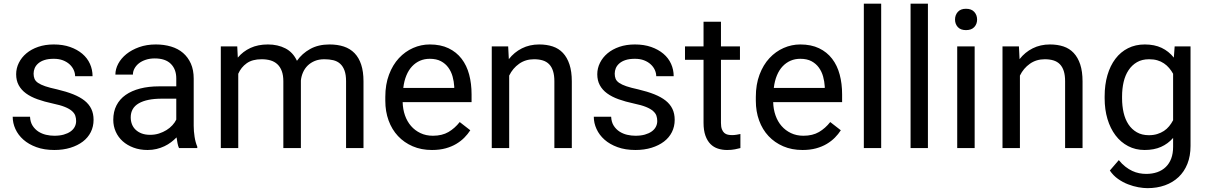

<svg xmlns="http://www.w3.org/2000/svg" viewBox="-20 -792 6458 1027"><path d="M387.2 -144.5Q387.2 -159.7 382.8 -172.9Q378.4 -186 365 -198Q351.6 -210 326.9 -220Q302.2 -230 262.2 -238.3Q216.8 -248 180.7 -261Q144.5 -273.9 119.1 -292.5Q93.8 -311 80.1 -336.2Q66.4 -361.3 66.4 -395Q66.4 -426.8 80.8 -455.8Q95.2 -484.9 121.3 -506.8Q147.5 -528.8 184.6 -541.5Q221.7 -554.2 267.6 -554.2Q316.4 -554.2 354.7 -540.8Q393.1 -527.3 420.2 -504.4Q447.3 -481.4 461.2 -450.4Q475.1 -419.4 475.1 -384.3H381.8Q381.8 -400.9 374.3 -417.7Q366.7 -434.6 352.1 -448Q337.4 -461.4 316.4 -469.5Q295.4 -477.5 267.6 -477.5Q238.3 -477.5 218 -470.9Q197.8 -464.4 184.6 -452.9Q171.4 -441.4 165.5 -427.2Q159.7 -413.1 159.7 -397.9Q159.7 -382.8 164.6 -370.6Q169.4 -358.4 183.6 -348.6Q197.8 -338.9 222.2 -330.6Q246.6 -322.3 285.2 -314Q335 -302.2 371.6 -287.6Q408.2 -272.9 432.4 -253.7Q456.5 -234.4 468.5 -209.2Q480.5 -184.1 480.5 -150.9Q480.5 -115.2 465.6 -85.4Q450.7 -55.7 423.1 -34.7Q395.5 -13.7 356.7 -1.7Q317.9 10.3 270.5 10.3Q216.3 10.3 174.8 -4.9Q133.3 -20 105.2 -44.9Q77.1 -69.8 62.5 -101.8Q47.9 -133.8 47.9 -167.5H140.6Q142.1 -138.7 154.5 -119.4Q167 -100.1 185.5 -88.1Q204.1 -76.2 226.3 -71Q248.5 -65.9 270.5 -65.9Q299.3 -65.9 320.8 -72Q342.3 -78.1 357.2 -88.6Q372.1 -99.1 379.6 -113.5Q387.2 -127.9 387.2 -144.5Z M937.5 0Q932.6 -10.3 929.7 -25.4Q926.8 -40.5 924.3 -57.1Q911.6 -43.9 895.3 -31.5Q878.9 -19 859.4 -9.8Q839.8 -0.5 817.4 4.9Q794.9 10.3 769.5 10.3Q728 10.3 694.1 -2.4Q660.2 -15.1 636.2 -36.6Q612.3 -58.1 599.1 -87.6Q585.9 -117.2 585.9 -150.9Q585.9 -194.8 603 -228.3Q620.1 -261.7 652.1 -284.2Q684.1 -306.6 729.5 -318.4Q774.9 -330.1 830.6 -330.1H922.9V-372.6Q922.9 -421.4 893.8 -450.4Q864.7 -479.5 807.6 -479.5Q781.7 -479.5 760 -472.4Q738.3 -465.3 723.1 -453.4Q708 -441.4 699.5 -425.8Q690.9 -410.2 690.9 -393.1H597.2Q597.2 -422.4 612.5 -451.2Q627.9 -480 656 -502.7Q684.1 -525.4 724.1 -539.8Q764.2 -554.2 813.5 -554.2Q857.4 -554.2 895 -543Q932.6 -531.7 959.2 -508.8Q985.8 -485.8 1001 -451.7Q1016.1 -417.5 1016.1 -371.6V-118.7Q1016.1 -90.8 1020.8 -60.5Q1025.4 -30.3 1035.2 -7.8V0ZM783.2 -70.8Q808.6 -70.8 830.6 -77.9Q852.5 -85 870.6 -96.2Q888.7 -107.4 902.1 -122.1Q915.5 -136.7 922.9 -152.3V-264.2H845.7Q765.6 -264.2 722.4 -239.3Q679.2 -214.4 679.2 -164.1Q679.2 -144.5 685.8 -127.4Q692.4 -110.4 705.6 -97.9Q718.8 -85.4 738 -78.1Q757.3 -70.8 783.2 -70.8Z M1249 -543.9 1252 -483.9Q1279.8 -517.1 1319.8 -535.6Q1359.9 -554.2 1413.1 -554.2Q1465.8 -554.2 1506.3 -533.4Q1546.9 -512.7 1568.4 -466.8Q1595.7 -505.9 1639.2 -530Q1682.6 -554.2 1742.2 -554.2Q1785.6 -554.2 1819.3 -543Q1853 -531.7 1876.5 -507.6Q1899.9 -483.4 1912.1 -446Q1924.3 -408.7 1924.3 -357.4V0H1831.1V-357.9Q1831.1 -392.1 1822.8 -414.8Q1814.5 -437.5 1799.3 -451.2Q1784.2 -464.8 1762.7 -470Q1741.2 -475.1 1714.8 -475.1Q1686 -475.1 1664.1 -466.1Q1642.1 -457 1626.2 -441.7Q1610.4 -426.3 1601.1 -405.5Q1591.8 -384.8 1589.4 -361.3V0H1495.6V-357.4Q1495.6 -389.2 1487.3 -411.6Q1479 -434.1 1463.9 -448.2Q1448.7 -462.4 1427.5 -468.8Q1406.2 -475.1 1379.4 -475.1Q1329.6 -475.1 1299.6 -453.6Q1269.5 -432.1 1254.4 -397.5V0H1161.1V-543.9Z M2290.5 10.3Q2233.4 10.3 2187.5 -9.5Q2141.6 -29.3 2108.9 -64.2Q2076.2 -99.1 2058.6 -147.5Q2041 -195.8 2041 -252.9V-273.9Q2041 -340.3 2060.8 -392.8Q2080.6 -445.3 2113.8 -481Q2147 -516.6 2189.7 -535.4Q2232.4 -554.2 2278.8 -554.2Q2336.9 -554.2 2379.2 -533.9Q2421.4 -513.7 2449 -477.8Q2476.6 -441.9 2489.5 -393.3Q2502.4 -344.7 2502.4 -287.1V-245.6H2133.8Q2134.8 -207.5 2146.2 -174.8Q2157.7 -142.1 2178.5 -118.2Q2199.2 -94.2 2228.8 -80.1Q2258.3 -65.9 2295.4 -65.9Q2344.7 -65.9 2378.9 -85.9Q2413.1 -106 2439 -139.2L2495.6 -95.2Q2482.4 -74.7 2463.9 -55.9Q2445.3 -37.1 2420.4 -22.2Q2395.5 -7.3 2363.3 1.5Q2331.1 10.3 2290.5 10.3ZM2278.8 -477.5Q2250.5 -477.5 2226.8 -467.3Q2203.1 -457 2184.6 -437.5Q2166 -418 2153.8 -388.7Q2141.6 -359.4 2137.2 -321.8H2409.7V-329.1Q2408.2 -356 2400.9 -382.6Q2393.6 -409.2 2378.2 -430.4Q2362.8 -451.7 2338.6 -464.6Q2314.5 -477.5 2278.8 -477.5Z M2698.2 -543.9 2701.7 -475.6Q2730.5 -512.7 2771.7 -533.4Q2813 -554.2 2864.3 -554.2Q2904.3 -554.2 2936.5 -543.5Q2968.8 -532.7 2991.2 -508.8Q3013.7 -484.9 3026.1 -447.3Q3038.6 -409.7 3038.6 -356.4V0H2945.3V-357.4Q2945.3 -389.2 2938.2 -411.6Q2931.2 -434.1 2917.5 -448.2Q2903.8 -462.4 2883.3 -468.8Q2862.8 -475.1 2836.4 -475.1Q2791 -475.1 2756.8 -450.9Q2722.7 -426.8 2703.6 -387.7V0H2610.4V-543.9Z M3495.6 -144.5Q3495.6 -159.7 3491.2 -172.9Q3486.8 -186 3473.4 -198Q3460 -210 3435.3 -220Q3410.6 -230 3370.6 -238.3Q3325.2 -248 3289.1 -261Q3252.9 -273.9 3227.5 -292.5Q3202.1 -311 3188.5 -336.2Q3174.8 -361.3 3174.8 -395Q3174.8 -426.8 3189.2 -455.8Q3203.6 -484.9 3229.7 -506.8Q3255.9 -528.8 3293 -541.5Q3330.1 -554.2 3376 -554.2Q3424.8 -554.2 3463.1 -540.8Q3501.5 -527.3 3528.6 -504.4Q3555.7 -481.4 3569.6 -450.4Q3583.5 -419.4 3583.5 -384.3H3490.2Q3490.2 -400.9 3482.7 -417.7Q3475.1 -434.6 3460.4 -448Q3445.8 -461.4 3424.8 -469.5Q3403.8 -477.5 3376 -477.5Q3346.7 -477.5 3326.4 -470.9Q3306.2 -464.4 3293 -452.9Q3279.8 -441.4 3273.9 -427.2Q3268.1 -413.1 3268.1 -397.9Q3268.1 -382.8 3272.9 -370.6Q3277.8 -358.4 3292 -348.6Q3306.2 -338.9 3330.6 -330.6Q3355 -322.3 3393.6 -314Q3443.4 -302.2 3480 -287.6Q3516.6 -272.9 3540.8 -253.7Q3564.9 -234.4 3576.9 -209.2Q3588.9 -184.1 3588.9 -150.9Q3588.9 -115.2 3574 -85.4Q3559.1 -55.7 3531.5 -34.7Q3503.9 -13.7 3465.1 -1.7Q3426.3 10.3 3378.9 10.3Q3324.7 10.3 3283.2 -4.9Q3241.7 -20 3213.6 -44.9Q3185.5 -69.8 3170.9 -101.8Q3156.2 -133.8 3156.2 -167.5H3249Q3250.5 -138.7 3262.9 -119.4Q3275.4 -100.1 3293.9 -88.1Q3312.5 -76.2 3334.7 -71Q3356.9 -65.9 3378.9 -65.9Q3407.7 -65.9 3429.2 -72Q3450.7 -78.1 3465.6 -88.6Q3480.5 -99.1 3488 -113.5Q3495.6 -127.9 3495.6 -144.5Z M3836.4 -675.8V-543.9H3938V-472.2H3836.4V-134.8Q3836.4 -113.8 3841.3 -100.8Q3846.2 -87.9 3854.5 -80.8Q3862.8 -73.7 3873.8 -71.5Q3884.8 -69.3 3896 -69.3Q3907.7 -69.3 3920.7 -71.5Q3933.6 -73.7 3940.4 -75.2V0Q3929.2 2.9 3911.6 6.6Q3894 10.3 3869.1 10.3Q3843.3 10.3 3820.3 2.9Q3797.4 -4.4 3780.3 -21.5Q3763.2 -38.6 3753.2 -66.7Q3743.2 -94.7 3743.2 -135.3V-472.2H3644V-543.9H3743.2V-675.8Z M4272.5 10.3Q4215.3 10.3 4169.4 -9.5Q4123.5 -29.3 4090.8 -64.2Q4058.1 -99.1 4040.5 -147.5Q4022.9 -195.8 4022.9 -252.9V-273.9Q4022.9 -340.3 4042.7 -392.8Q4062.5 -445.3 4095.7 -481Q4128.9 -516.6 4171.6 -535.4Q4214.4 -554.2 4260.7 -554.2Q4318.8 -554.2 4361.1 -533.9Q4403.3 -513.7 4430.9 -477.8Q4458.5 -441.9 4471.4 -393.3Q4484.4 -344.7 4484.4 -287.1V-245.6H4115.7Q4116.7 -207.5 4128.2 -174.8Q4139.6 -142.1 4160.4 -118.2Q4181.2 -94.2 4210.7 -80.1Q4240.2 -65.9 4277.3 -65.9Q4326.7 -65.9 4360.8 -85.9Q4395 -106 4420.9 -139.2L4477.5 -95.2Q4464.4 -74.7 4445.8 -55.9Q4427.2 -37.1 4402.3 -22.2Q4377.4 -7.3 4345.2 1.5Q4313 10.3 4272.5 10.3ZM4260.7 -477.5Q4232.4 -477.5 4208.7 -467.3Q4185.1 -457 4166.5 -437.5Q4147.9 -418 4135.7 -388.7Q4123.5 -359.4 4119.1 -321.8H4391.6V-329.1Q4390.1 -356 4382.8 -382.6Q4375.5 -409.2 4360.1 -430.4Q4344.7 -451.7 4320.6 -464.6Q4296.4 -477.5 4260.7 -477.5Z M4693.4 0H4600.6V-772.5H4693.4Z M4943.4 0H4850.6V-772.5H4943.4Z M5088.4 -687.5Q5088.4 -711.4 5103.3 -728.3Q5118.2 -745.1 5147 -745.1Q5176.3 -745.1 5191.4 -728.3Q5206.5 -711.4 5206.5 -687.5Q5206.5 -663.6 5191.4 -647.2Q5176.3 -630.9 5147 -630.9Q5118.2 -630.9 5103.3 -647.2Q5088.4 -663.6 5088.4 -687.5ZM5193.4 0H5100.1V-543.9H5193.4Z M5430.2 -543.9 5433.6 -475.6Q5462.4 -512.7 5503.7 -533.4Q5544.9 -554.2 5596.2 -554.2Q5636.2 -554.2 5668.5 -543.5Q5700.7 -532.7 5723.1 -508.8Q5745.6 -484.9 5758.1 -447.3Q5770.5 -409.7 5770.5 -356.4V0H5677.2V-357.4Q5677.2 -389.2 5670.2 -411.6Q5663.1 -434.1 5649.4 -448.2Q5635.7 -462.4 5615.2 -468.8Q5594.7 -475.1 5568.4 -475.1Q5522.9 -475.1 5488.8 -450.9Q5454.6 -426.8 5435.5 -387.7V0H5342.3V-543.9Z M5888.7 -276.4Q5888.7 -338.9 5903.6 -389.9Q5918.5 -440.9 5946.3 -477.5Q5974.1 -514.2 6013.9 -534.2Q6053.7 -554.2 6103.5 -554.2Q6155.3 -554.2 6193.4 -536.1Q6231.4 -518.1 6258.8 -483.9L6263.2 -543.9H6348.1V-11.7Q6348.1 42.5 6331.3 84.5Q6314.5 126.5 6283.9 155.3Q6253.4 184.1 6211.2 199.2Q6168.9 214.4 6117.7 214.4Q6096.2 214.4 6068.8 209.5Q6041.5 204.6 6013.7 193.8Q5985.8 183.1 5960.2 165Q5934.6 147 5916.5 120.1L5964.4 64.5Q5981.4 85.4 5999.8 99.6Q6018.1 113.8 6036.4 122.3Q6054.7 130.9 6073.5 134.5Q6092.3 138.2 6110.8 138.2Q6143.6 138.2 6170.2 128.9Q6196.8 119.6 6215.8 101.1Q6234.9 82.5 6244.9 55.7Q6254.9 28.8 6254.9 -6.8V-54.2Q6227.5 -22.9 6190.2 -6.3Q6152.8 10.3 6102.5 10.3Q6053.7 10.3 6014.2 -10.5Q5974.6 -31.2 5946.8 -68.1Q5918.9 -105 5903.8 -155.5Q5888.7 -206.1 5888.7 -266.1ZM5981.9 -266.1Q5981.9 -225.1 5990.2 -189.2Q5998.5 -153.3 6016.1 -126.7Q6033.7 -100.1 6060.8 -84.5Q6087.9 -68.8 6125.5 -68.8Q6149.9 -68.8 6169.9 -75Q6189.9 -81.1 6205.8 -91.6Q6221.7 -102.1 6233.6 -116.7Q6245.6 -131.3 6254.9 -148.9V-397.5Q6245.6 -414.1 6233.6 -428.2Q6221.7 -442.4 6205.8 -453.1Q6189.9 -463.9 6170.4 -469.5Q6150.9 -475.1 6126.5 -475.1Q6088.4 -475.1 6061.3 -459.2Q6034.2 -443.4 6016.4 -416.3Q5998.5 -389.2 5990.2 -353.3Q5981.9 -317.4 5981.9 -276.4Z"/></svg>

Font: Roboto2
Style: Regular
Weight: 400
Designer: Google
Foundry: Google
Version: Version 2.000981-w3; 2014; ttfautohint (v1.1) -l 5 -r 24 -G 